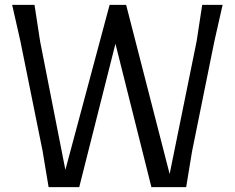

<svg xmlns="http://www.w3.org/2000/svg" viewBox="-20 -770 966 790"><path d="M122 -750 145 -600 249 -71 431 -750H499L678 -54L789 -600L812 -750H896L862 -600L770 -146L746 0H603L455 -590L306 0H180L155 -150L64 -600L30 -750Z"/></svg>

Font: Farro Light
Style: Regular
Weight: 300
Designer: Aceler Chua
Foundry: Grayscale Limited
Version: Version 1.101